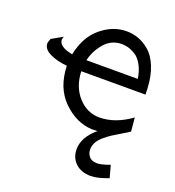

<svg xmlns="http://www.w3.org/2000/svg" viewBox="-124 -560 796 871"><g transform="rotate(20 274.0 -124.5)"><path d="M20 -287Q20 -292 27 -310L80 -340Q76 -328 76 -325Q76 -291 143 -278Q161 -367 218 -414Q275 -461 340 -461Q369 -461 396.5 -451.5Q424 -442 451 -419.5Q478 -397 496 -353.5Q514 -310 517 -250L518 -220H208Q211 -145 254 -98Q297 -51 356 -51Q432 -51 508 -106L514 -40Q504 -33 478.5 -18Q453 -3 437.5 7Q422 17 403.5 32.5Q385 48 376 64.5Q367 81 367 99Q367 118 379 133Q391 148 419 148Q438 148 479 133L495 192Q442 212 411 212Q364 212 336.5 186Q309 160 309 119Q309 61 370 10L343 11Q266 7 203.5 -54.5Q141 -116 138 -221Q90 -225 55 -242Q20 -259 20 -287ZM213 -275H461Q455 -314 439.5 -341Q424 -368 404.5 -379.5Q385 -391 369.5 -395Q354 -399 340 -399Q289 -399 256 -360Q223 -321 213 -275Z"/></g></svg>

Font: CMU Sans Serif
Style: Medium
Weight: 500
Version: Version 0.7.0